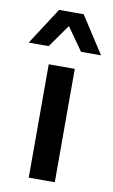

<svg xmlns="http://www.w3.org/2000/svg" viewBox="-107 -740 463 784"><g transform="rotate(10 124.0 -348.0)"><path d="M178 0H70V-470H178ZM274 -543H191L124 -638L57 -543H-26L73 -696H175Z"/></g></svg>

Font: Celebes SemiBold
Style: Regular
Weight: 600
Designer: Anugrah Pasau
Foundry: Lafontype
Version: Version 1.000